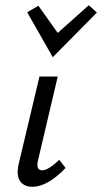

<svg xmlns="http://www.w3.org/2000/svg" viewBox="-20 -709 391 735"><path d="M182 -490 84 -662 127 -687 201 -583 320 -689 351 -661ZM104 6Q72 6 57 -15.5Q42 -37 51 -79L131 -416H201L126 -97Q116 -57 142 -57Q164 -57 207 -97L231 -66Q162 6 104 6Z"/></svg>

Font: EauTestInfant Medium
Style: Italic
Weight: 500
Italic angle: -12°
Designer: Christian Thalmann (Catharsis Fonts)
Version: Version 0.001;PS 000.001;hotconv 1.0.88;makeotf.lib2.5.64775